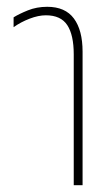

<svg xmlns="http://www.w3.org/2000/svg" viewBox="-20 -545 327 565"><path d="M197 0V-385Q197 -442 178 -471Q159 -500 115 -500Q93 -500 67 -490Q41 -480 20 -465V-494Q36 -504 62 -514.5Q88 -525 119 -525Q172 -525 197.5 -490.5Q223 -456 223 -393V0Z"/></svg>

Font: Noto Sans Thai UI ExtCond Thin
Style: Regular
Weight: 100
Width: 2
Designer: Monotype Design Team
Foundry: Monotype Imaging Inc.
Version: Version 2.000